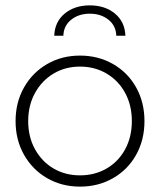

<svg xmlns="http://www.w3.org/2000/svg" viewBox="-20 -691 602 715"><path d="M278 4Q210 4 155.5 -27.5Q101 -59 69.5 -114.5Q38 -170 38 -240Q38 -310 69.5 -365.5Q101 -421 155.5 -452.5Q210 -484 278 -484Q346 -484 401 -452.5Q456 -421 487 -365.5Q518 -310 518 -240Q518 -170 487 -114.5Q456 -59 401 -27.5Q346 4 278 4ZM278 -38Q333 -38 377 -63.5Q421 -89 446 -135Q471 -181 471 -240Q471 -299 446 -345Q421 -391 377 -417Q333 -443 278 -443Q223 -443 179.5 -417Q136 -391 110.5 -345Q85 -299 85 -240Q85 -181 110.5 -135Q136 -89 179.5 -63.5Q223 -38 278 -38ZM447 -558H413Q412 -595 384 -617.5Q356 -640 314.5 -640Q273 -640 245 -617.5Q217 -595 216 -558H182Q184 -610 221 -640.5Q258 -671 314.5 -671Q371 -671 408 -640.5Q445 -610 447 -558Z"/></svg>

Font: Montserrat Ace
Style: Light
Weight: 300
Designer: Julieta Ulanovsky
Foundry: Julieta Ulanovsky
Version: Version 1